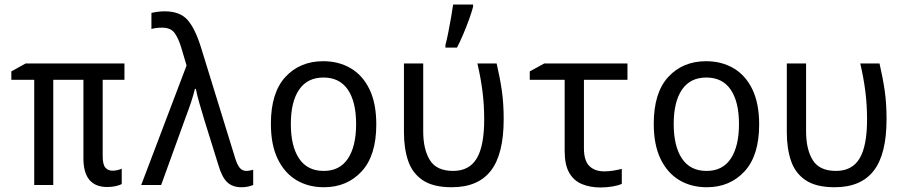

<svg xmlns="http://www.w3.org/2000/svg" viewBox="-20 -816 3981 847"><path d="M453 9Q348 9 348 -118V-464H215V0H131V-464H30V-501L93 -536H529V-464H433V-127Q433 -91 444.5 -77Q456 -63 476 -63Q487 -63 498 -65.5Q509 -68 517 -72V-4Q508 1 491 5Q474 9 453 9Z M1045 10Q1006 10 982.5 -12Q959 -34 943 -89L882 -285Q872 -318 860.5 -357.5Q849 -397 844 -424H840Q833 -396 823 -365.5Q813 -335 801 -304L691 0H603L803 -527L779 -608Q766 -650 749 -672Q732 -694 695 -694Q681 -694 669 -692.5Q657 -691 648 -688V-759Q660 -762 675 -764Q690 -766 707 -766Q773 -766 806.5 -729Q840 -692 866 -609L1016 -123Q1025 -92 1036.5 -77Q1048 -62 1067 -62Q1075 -62 1083 -64Q1091 -66 1097 -67V0Q1074 10 1045 10Z M1409 10Q1340 10 1287.5 -21.5Q1235 -53 1205 -115Q1175 -177 1175 -270Q1175 -407 1239 -476.5Q1303 -546 1406 -546Q1474 -546 1527 -515Q1580 -484 1610 -422Q1640 -360 1640 -267Q1640 -130 1575.5 -60Q1511 10 1409 10ZM1408 -62Q1479 -62 1515 -116.5Q1551 -171 1551 -269Q1551 -367 1514.5 -420.5Q1478 -474 1407 -474Q1336 -474 1299.5 -420.5Q1263 -367 1263 -269Q1263 -171 1299.5 -116.5Q1336 -62 1408 -62Z M1973 10Q1891 10 1845 -21Q1799 -52 1780.5 -106.5Q1762 -161 1762 -232V-536H1847V-237Q1847 -157 1876.5 -109.5Q1906 -62 1979 -62Q2050 -62 2083 -117Q2116 -172 2116 -289Q2116 -353 2108.5 -412.5Q2101 -472 2086 -536H2171Q2186 -471 2194 -415Q2202 -359 2202 -290Q2202 -136 2145.5 -63Q2089 10 1973 10ZM1945 -618Q1951 -639 1957.5 -672.5Q1964 -706 1970 -739.5Q1976 -773 1979 -796H2067V-786Q2061 -763 2049.5 -731Q2038 -699 2024 -666Q2010 -633 1996 -606H1945Z M2629 11Q2583 11 2547 -4Q2511 -19 2491 -54Q2471 -89 2471 -150V-464H2317V-501L2381 -536H2748V-464H2556V-162Q2556 -107 2580 -83.5Q2604 -60 2646 -60Q2665 -60 2686.5 -63.5Q2708 -67 2723 -71V-5Q2709 2 2682.5 6.5Q2656 11 2629 11Z M3098 10Q3029 10 2976.5 -21.5Q2924 -53 2894 -115Q2864 -177 2864 -270Q2864 -407 2928 -476.5Q2992 -546 3095 -546Q3163 -546 3216 -515Q3269 -484 3299 -422Q3329 -360 3329 -267Q3329 -130 3264.5 -60Q3200 10 3098 10ZM3097 -62Q3168 -62 3204 -116.5Q3240 -171 3240 -269Q3240 -367 3203.5 -420.5Q3167 -474 3096 -474Q3025 -474 2988.5 -420.5Q2952 -367 2952 -269Q2952 -171 2988.5 -116.5Q3025 -62 3097 -62Z M3662 10Q3580 10 3534 -21Q3488 -52 3469.5 -106.5Q3451 -161 3451 -232V-536H3536V-237Q3536 -157 3565.5 -109.5Q3595 -62 3668 -62Q3739 -62 3772 -117Q3805 -172 3805 -289Q3805 -353 3797.5 -412.5Q3790 -472 3775 -536H3860Q3875 -471 3883 -415Q3891 -359 3891 -290Q3891 -136 3834.5 -63Q3778 10 3662 10Z"/></svg>

Font: Noto Sans Mono SemiCondensed
Style: Regular
Weight: 400
Width: 4
Designer: Monotype Design Team
Foundry: Monotype Imaging Inc.
Version: Version 2.014